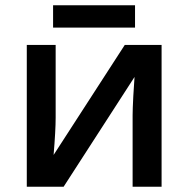

<svg xmlns="http://www.w3.org/2000/svg" viewBox="-20 -711 717 731"><path d="M82 0ZM191.9 -540V-263.2Q191.9 -214.8 184.1 -121.1L455.1 -540H595.2V0H484.9V-272Q484.9 -294.4 487.5 -344.7Q490.2 -395 492.2 -418L222.2 0H82V-540ZM182.1 -690.9H494.1V-606H182.1Z"/></svg>

Font: Open Sans Semibold
Style: Regular
Weight: 600
Foundry: Ascender Corporation
Version: Version 1.10; ttfautohint (v1.5.65-e2d9)